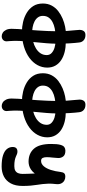

<svg xmlns="http://www.w3.org/2000/svg" viewBox="621 -1424 1064 2346"><g transform="rotate(90 1153.0 -251.0)"><path d="M365 13Q308 13 248 -1Q188 -15 137 -45.5Q86 -76 54.5 -124.5Q23 -173 23 -243Q23 -304 48.5 -351Q74 -398 116 -430.5Q158 -463 207.5 -484Q257 -505 306 -514.5Q355 -524 395 -525L409 -398Q368 -396 326 -387.5Q284 -379 250 -361Q216 -343 195 -314.5Q174 -286 174 -243Q174 -207 193 -181.5Q212 -156 243 -140.5Q274 -125 311.5 -118Q349 -111 387 -111Q438 -111 485.5 -123Q533 -135 571 -158Q609 -181 631 -214Q653 -247 653 -290Q653 -326 628 -349.5Q603 -373 564 -385Q525 -397 483 -397L492 -523Q558 -523 614.5 -509Q671 -495 714 -467Q757 -439 781.5 -396Q806 -353 806 -296Q806 -233 775.5 -177Q745 -121 687.5 -78.5Q630 -36 549 -11.5Q468 13 365 13ZM422 260Q400 260 379.5 247Q359 234 345.5 207Q332 180 332 139Q332 105 335 56Q338 7 343 -52Q348 -111 352 -174Q356 -237 359 -299Q362 -361 362 -417Q362 -480 358 -536.5Q354 -593 349.5 -634Q345 -675 345 -691Q345 -721 359.5 -742Q374 -763 408 -763Q447 -763 471 -742.5Q495 -722 499 -688Q505 -641 509.5 -569.5Q514 -498 514 -415Q514 -357 508.5 -290Q503 -223 496 -154Q489 -85 484 -19.5Q479 46 479 101Q479 137 482 164Q485 191 485 200Q485 227 467.5 243.5Q450 260 422 260Z M1217 13Q1160 13 1100 -1Q1040 -15 989 -45.5Q938 -76 906.5 -124.5Q875 -173 875 -243Q875 -304 900.5 -351Q926 -398 968 -430.5Q1010 -463 1059.5 -484Q1109 -505 1158 -514.5Q1207 -524 1247 -525L1261 -398Q1220 -396 1178 -387.5Q1136 -379 1102 -361Q1068 -343 1047 -314.5Q1026 -286 1026 -243Q1026 -207 1045 -181.5Q1064 -156 1095 -140.5Q1126 -125 1163.5 -118Q1201 -111 1239 -111Q1290 -111 1337.5 -123Q1385 -135 1423 -158Q1461 -181 1483 -214Q1505 -247 1505 -290Q1505 -326 1480 -349.5Q1455 -373 1416 -385Q1377 -397 1335 -397L1344 -523Q1410 -523 1466.5 -509Q1523 -495 1566 -467Q1609 -439 1633.5 -396Q1658 -353 1658 -296Q1658 -233 1627.5 -177Q1597 -121 1539.5 -78.5Q1482 -36 1401 -11.5Q1320 13 1217 13ZM1274 260Q1252 260 1231.5 247Q1211 234 1197.5 207Q1184 180 1184 139Q1184 105 1187 56Q1190 7 1195 -52Q1200 -111 1204 -174Q1208 -237 1211 -299Q1214 -361 1214 -417Q1214 -480 1210 -536.5Q1206 -593 1201.5 -634Q1197 -675 1197 -691Q1197 -721 1211.5 -742Q1226 -763 1260 -763Q1299 -763 1323 -742.5Q1347 -722 1351 -688Q1357 -641 1361.5 -569.5Q1366 -498 1366 -415Q1366 -357 1360.5 -290Q1355 -223 1348 -154Q1341 -85 1336 -19.5Q1331 46 1331 101Q1331 137 1334 164Q1337 191 1337 200Q1337 227 1319.5 243.5Q1302 260 1274 260Z M2015 261Q1929 261 1876.5 243.5Q1824 226 1800 195.5Q1776 165 1776 126Q1776 68 1832 68Q1849 68 1862.5 73.5Q1876 79 1894 87Q1912 95 1939 100.5Q1966 106 2010 106Q2045 106 2065.5 94Q2086 82 2095.5 59.5Q2105 37 2105 5Q2105 -32 2103.5 -61.5Q2102 -91 2101 -120Q2100 -149 2098.5 -181Q2097 -213 2097 -253L2144 -218Q2123 -172 2099 -142.5Q2075 -113 2050 -96.5Q2025 -80 2000.5 -74Q1976 -68 1955 -68Q1855 -68 1797 -133.5Q1739 -199 1739 -343Q1739 -417 1749 -454.5Q1759 -492 1777.5 -505Q1796 -518 1821 -518Q1870 -518 1890.5 -493Q1911 -468 1911 -432Q1910 -398 1905.5 -361.5Q1901 -325 1900.5 -293Q1900 -261 1909.5 -241Q1919 -221 1946 -221Q1983 -221 2011 -253.5Q2039 -286 2056.5 -340.5Q2074 -395 2081 -458Q2085 -490 2097.5 -503.5Q2110 -517 2140 -517Q2166 -517 2188 -504Q2210 -491 2222 -465.5Q2234 -440 2229 -400Q2223 -350 2224 -311.5Q2225 -273 2229 -239.5Q2233 -206 2238.5 -171.5Q2244 -137 2248 -94.5Q2252 -52 2252 5Q2252 92 2221 149Q2190 206 2136.5 233.5Q2083 261 2015 261Z"/></g></svg>

Font: Shantell Sans
Style: Bold
Weight: 700
Designer: Stephen Nixon, Anya Danilova, Shantell Martin
Foundry: Arrow Type
Version: Version 1.011;[c5ecc13dd]